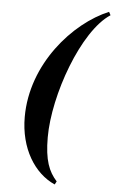

<svg xmlns="http://www.w3.org/2000/svg" viewBox="-63 -842 630 1054"><g transform="rotate(5 252.0 -315.0)"><path d="M289 152.5C244 102.5 219 42 219 -85C219 -317 350 -682 504 -782L494.5 -800C301 -720 83.5 -478 83.5 -185C83.5 -12 166 120 279.5 170Z"/></g></svg>

Font: Bodoni* 11pt
Style: Bold Italic
Weight: 700
Italic angle: -13°
Version: Version 2.3